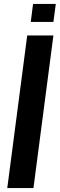

<svg xmlns="http://www.w3.org/2000/svg" viewBox="-20 -961 306 981"><path d="M265.1 -940.9 252.9 -849.1H137.2L148.9 -940.9ZM252.9 -779.8 150.9 0H17.1L119.1 -779.8Z"/></svg>

Font: Cooper Hewitt
Style: Semibold Italic
Weight: 710
Designer: Village Type and Design LLC
Foundry: Cooper Hewitt Smithsonian Design Museum
Version: 1.000